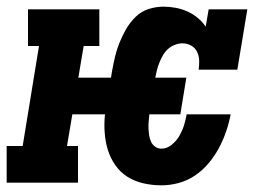

<svg xmlns="http://www.w3.org/2000/svg" viewBox="-36 -548 806 576"><path d="M448 8Q421 8 394.5 2Q368 -4 346.5 -17.5Q325 -31 310 -52.5Q295 -74 287.5 -98.5Q280 -123 278 -150.5Q276 -178 279 -205H181L165 -110H198V0H-16V-110H32L81 -410H48V-520H262V-410H215L199 -315H297L300 -334Q304 -356 309 -377.5Q314 -399 322.5 -420Q331 -441 342.5 -461Q354 -481 371 -497.5Q388 -514 410 -521Q432 -528 454 -528Q473 -528 491.5 -524.5Q510 -521 526.5 -513.5Q543 -506 557 -494.5Q571 -483 581 -468L590 -520H706L676 -339H560Q562 -353 561.5 -367Q561 -381 555 -393Q549 -405 537 -411.5Q525 -418 511 -418Q500 -418 488.5 -413.5Q477 -409 468 -401Q459 -393 453 -382.5Q447 -372 442.5 -361Q438 -350 435 -338.5Q432 -327 430 -316V-315H523L505 -205H412Q411 -194 410 -183.5Q409 -173 409.5 -162.5Q410 -152 411.5 -142Q413 -132 417 -123Q421 -114 429.5 -108Q438 -102 448 -102Q465 -102 479.5 -114Q494 -126 502.5 -141Q511 -156 516 -172Q521 -188 524 -205H656Q651 -179 642.5 -154Q634 -129 621 -104.5Q608 -80 590 -58.5Q572 -37 549 -21.5Q526 -6 500 1Q474 8 448 8Z"/></svg>

Font: Iosevka Etoile XBdObl
Style: Regular
Weight: 800
Italic angle: -9°
Designer: Belleve Invis
Foundry: Belleve Invis
Version: Version 15.5.2; ttfautohint (v1.8.4)